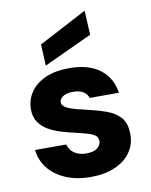

<svg xmlns="http://www.w3.org/2000/svg" viewBox="-87 -829 711 905"><g transform="rotate(-10 269.0 -376.5)"><path d="M275 12Q206 12 154 -10.5Q102 -33 72 -71.5Q42 -110 37 -159H186Q190 -143 201.5 -129.5Q213 -116 231 -108.5Q249 -101 272 -101Q297 -101 312.5 -107.5Q328 -114 335.5 -125Q343 -136 343 -147Q343 -165 331.5 -174.5Q320 -184 298 -190.5Q276 -197 246 -204Q211 -212 176.5 -222Q142 -232 113.5 -248Q85 -264 68 -289Q51 -314 51 -351Q51 -396 76 -432.5Q101 -469 148 -490Q195 -511 261 -511Q355 -511 409 -469.5Q463 -428 473 -356H333Q327 -376 308.5 -387Q290 -398 261 -398Q229 -398 212 -386.5Q195 -375 195 -359Q195 -347 207.5 -337.5Q220 -328 242 -321Q264 -314 295 -307Q353 -294 397 -279Q441 -264 466.5 -236Q492 -208 492 -155Q493 -107 466.5 -69Q440 -31 391 -9.5Q342 12 275 12ZM156 -542 151 -644 381 -765 387 -649Z"/></g></svg>

Font: DM Sans 20pt Black
Style: Regular
Weight: 900
Version: Version 4.004;gftools[0.9.30]